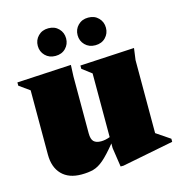

<svg xmlns="http://www.w3.org/2000/svg" viewBox="-109 -817 878 936"><g transform="rotate(-15 329.5 -349.0)"><path d="M276.5 -175Q276.5 -144.5 288.8 -133Q301 -121.5 325.5 -121.5Q346.5 -121.5 370.5 -130.5V-452L323 -488V-504.5L597.5 -519.5L589.5 -460.5V-92L659 -45V-29.5L399.5 21.5H385L370.5 -75.5V-98.5Q331 -50 304.2 -27Q277.5 -4 252 3Q226.5 10 191 10Q127.5 10 92.5 -26Q57.5 -62 57.5 -126V-450.5L5 -488V-504.5L279 -519.5L276.5 -462ZM218.5 -581Q187 -581 167 -601.2Q147 -621.5 147 -650.5Q147 -680 167 -700.2Q187 -720.5 218.5 -720.5Q250.5 -720.5 270.2 -700.2Q290 -680 290 -650.5Q290 -621.5 270.2 -601.2Q250.5 -581 218.5 -581ZM419.5 -581Q388 -581 368 -601.2Q348 -621.5 348 -650.5Q348 -680 368 -700.2Q388 -720.5 419.5 -720.5Q451.5 -720.5 471.2 -700.2Q491 -680 491 -650.5Q491 -621.5 471.2 -601.2Q451.5 -581 419.5 -581Z"/></g></svg>

Font: Newsreader 72pt ExtraBold
Style: Regular
Weight: 800
Designer: Hugues Gentile
Foundry: Production Type
Version: Version 1.003; ttfautohint (v1.8.3)